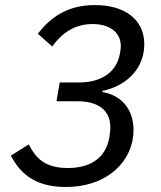

<svg xmlns="http://www.w3.org/2000/svg" viewBox="-20 -730 640 762"><path d="M293 -402.7H217L204.2 -328.1H286.6C375 -328.1 418 -289.1 418 -223C418 -213.1 415.8 -198.9 414.1 -186.8C401.3 -106.2 343 -63.2 248.9 -63.2C156.6 -63.2 121.1 -104 94.1 -157L23.1 -112.2C56.1 -50.1 110.4 12.1 240.4 12.1C409.8 12.1 509.9 -93.4 509.9 -214.1C509.9 -301.5 456 -353.7 386 -364.7L386.7 -369C493.3 -392.8 552.6 -466.6 552.6 -554C552.6 -654.1 473.7 -709.9 356.5 -709.9C244 -709.9 178.3 -657.7 130 -596.2L187.1 -545.5C223 -595.2 273.1 -634.6 347.3 -634.6C414.1 -634.6 459.5 -602.3 459.5 -547.2C459.5 -537.6 457.4 -527 455.6 -516C443.2 -447.8 387.8 -402.7 293 -402.7Z"/></svg>

Font: Margiela Mono Italic Text It
Style: Regular
Weight: 400
Designer: Mike Abbink, Paul van der Laan, Pieter van Rosmalen
Foundry: Bold Monday
Version: Version 2.003 2021